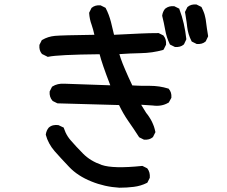

<svg xmlns="http://www.w3.org/2000/svg" viewBox="-20 -790 1040 878"><path d="M525.9 68.4Q458.5 64.5 397.5 39.6Q335.4 14.6 296.4 -26.4Q258.3 -66.4 229.5 -99.1Q214.8 -116.2 204.8 -134.8Q194.8 -153.3 189.5 -173.3V-174.3V-175.3Q191.9 -192.9 202.6 -206.1L203.1 -206.5Q211.9 -214.4 223.1 -217Q234.4 -219.7 247.1 -217.8H248L248.5 -217.3L269 -207.5L271.5 -206.5L272 -204.1Q275.4 -193.8 279.8 -184.3Q284.2 -174.8 290 -165.8Q295.9 -156.7 303.2 -148.4Q325.7 -122.1 359.9 -87.4Q393.1 -53.7 445.3 -35.6Q497.6 -17.6 629.4 -31.2H630.9L632.3 -30.8L651.9 -21L653.3 -20L654.3 -19Q667 -2 665 22V22.9L664.6 23.9L654.8 43.5L653.8 45.4L652.3 45.9L651.9 46.4Q624 60.5 591.3 64.5Q575.7 66.4 559.3 67.4Q543 68.4 526.4 68.4ZM637.2 -151.9 617.7 -161.6 616.2 -162.6 615.2 -164.1Q591.8 -200.7 566.4 -236.8Q554.2 -254.4 543.7 -272.7Q533.2 -291 524.4 -309.6L244.1 -317.4H242.7L241.7 -317.9L222.2 -327.6L221.2 -328.1L220.2 -329.1Q212.4 -337.9 209.2 -348.4Q206.1 -358.9 207 -370.6V-371.6L207.5 -372.6L217.3 -392.1L218.3 -393.6L219.7 -394.5Q242.7 -409.2 274.9 -407.2L484.4 -399.9Q464.4 -451.7 452.4 -486.8Q440.4 -522 435.5 -542Q244.1 -540 200.7 -530.3L198.2 -529.8L196.8 -530.8L173.3 -542.5L171.9 -543L171.4 -543.9Q164.6 -551.8 161.9 -561.8Q159.2 -571.8 160.2 -583.5V-584.5L160.6 -585.4L170.4 -605L171.4 -606.9L172.9 -607.4Q186 -615.2 200.7 -619.9Q215.3 -624.5 231.4 -626Q261.7 -628.9 411.6 -630.9Q406.2 -655.8 398.9 -676.8Q389.6 -701.7 387.7 -730V-731.4L388.2 -732.9L397.9 -752.4L398.4 -753.9L399.4 -754.4Q415 -767.6 439 -765.6H439.9L440.9 -765.1L460.4 -755.4L462.4 -754.4L463.4 -752.9Q471.2 -737.8 477.1 -722.2Q482.9 -706.5 487.3 -689.9Q494.1 -660.2 501.5 -630.9Q582 -634.8 621.6 -636.7Q663.1 -638.7 704.1 -638.7H705.6L706.5 -638.2L726.1 -628.4L727.5 -627.9L728 -626.5Q741.2 -610.4 739.3 -586.4V-585.4L738.8 -584.5L729 -564.9L727.5 -562.5L725.1 -561.5Q677.7 -547.9 623 -546.9Q573.2 -545.9 525.9 -542.5Q528.3 -534.2 532 -523.2Q535.6 -512.2 541 -498.8Q546.4 -485.4 553 -470Q559.6 -454.6 567.6 -436.8Q575.7 -418.9 585 -399.4Q595.2 -398.9 605.5 -398.4Q615.7 -397.9 626 -397.7Q636.2 -397.5 646 -397.5Q655.8 -397.5 666 -397.5Q709 -397.5 748.5 -385.3H750.5L751.5 -383.8Q765.6 -368.2 763.7 -344.2V-342.8L763.2 -341.8L752.4 -322.3L751.5 -320.8L750 -320.3Q719.2 -301.8 678.2 -307.6L625.5 -311L648.4 -273.9Q652.3 -269 656 -264.2Q659.7 -259.3 662.8 -254.2Q666 -249 669.2 -243.9Q672.4 -238.8 674.8 -233.4Q677.2 -228 679.7 -222.4Q682.1 -216.8 684.1 -211.2Q686 -205.6 687.5 -199.7Q689 -193.8 690.4 -187.5L690.9 -185.5L689.9 -184.1L680.2 -164.6L679.7 -163.1L678.7 -162.6Q670.9 -155.8 660.9 -153.1Q650.9 -150.4 639.2 -151.4H638.2ZM778.8 -575.7 759.3 -585.4 757.3 -586.4 756.3 -588.4Q741.2 -619.1 735.4 -653.3Q729.5 -686.5 721.7 -717.3V-718.3V-719.2Q724.1 -736.8 734.9 -750L735.4 -750.5H735.8Q752 -763.7 775.9 -761.7H776.9L777.8 -761.2L797.4 -751.5L799.8 -750.5L800.3 -748Q812.5 -716.3 820.3 -681.9Q828.1 -647.5 832 -611.8V-610.4L831.5 -608.9L821.8 -588.4L821.3 -587.4L820.3 -586.4Q812.5 -579.6 802.5 -576.9Q792.5 -574.2 780.8 -575.2H779.8ZM878.4 -589.4 858.9 -599.1 856.9 -600.1 856 -601.6Q839.8 -632.8 835.9 -667.5Q835.4 -672.9 834.7 -678.2Q834 -683.6 833.3 -689.2Q832.5 -694.8 831.5 -700.4Q830.6 -706.1 829.8 -711.4Q829.1 -716.8 828.1 -722.4Q827.1 -728 826.2 -733.4L825.7 -735.4L826.7 -736.8L836.4 -756.3L836.9 -757.8L837.9 -758.3Q845.7 -765.1 855.7 -767.8Q865.7 -770.5 877.4 -769.5H878.4L879.4 -769L898.9 -759.3L900.9 -758.3L901.9 -756.8Q903.3 -753.4 905 -750Q906.7 -746.6 908.2 -743.2Q909.7 -739.7 911.1 -736.1Q912.6 -732.4 913.8 -729Q915 -725.6 916 -721.9Q917 -718.3 917.7 -714.6Q918.5 -710.9 919.4 -707.3Q920.4 -703.6 920.9 -699.7Q921.4 -695.8 921.9 -691.9Q923.8 -675.8 926.3 -659.2Q928.7 -642.6 931.6 -626V-624L931.2 -622.6L921.4 -602.1L920.9 -601.1L919.9 -600.1Q912.1 -593.3 902.1 -590.6Q892.1 -587.9 880.4 -588.9H879.4Z"/></svg>

Font: NaikaiFont
Style: SemiBold
Weight: 600
Version: Version 1.89